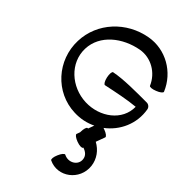

<svg xmlns="http://www.w3.org/2000/svg" viewBox="-390 -1019 1697 1697"><g transform="rotate(45 458.5 -170.5)"><path d="M857 -622C785 -796 604 -899 420 -866C188 -825 9 -636 1 -402C-8 -153 182 59 430 67C503 70 572 55 633 25L612 83C610 83 609 82 607 82C595 82 586 113 586 150V155L574 188C570 199 595 218 630 231C665 244 697 245 701 234L702 231C740 243 769 266 773 305C782 376 701 424 633 388C622 384 602 408 588 442C573 476 570 507 581 512C723 580 885 459 867 295C858 217 810 153 743 117L775 30C779 19 754 -1 719 -13C714 -15 709 -17 705 -18C822 -106 890 -252 863 -408C859 -430 839 -447 816 -447C683 -447 525 -448 417 -426C406 -423 403 -392 411 -355C419 -319 435 -292 447 -294C555 -317 680 -343 774 -351C777 -182 615 -61 434 -67C247 -74 89 -216 95 -398C101 -576 262 -701 444 -734C565 -755 683 -686 732 -572C736 -561 768 -564 802 -578C837 -591 861 -611 857 -622Z"/></g></svg>

Font: Nupuram Expanded Bold
Style: Regular
Weight: 700
Width: 7
Designer: Santhosh Thottingal (santhosh.thottingal@gmail.com)
Foundry: SMC
Version: Version 1.000